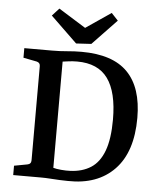

<svg xmlns="http://www.w3.org/2000/svg" viewBox="-54 -808 717 859"><g transform="rotate(5 304.5 -378.0)"><path d="M162 -570Q198 -570 229.5 -573Q261 -576 294 -576Q434 -576 501 -507.5Q568 -439 568 -303Q568 -150 492 -71Q416 8 283 5Q267 5 246 4Q225 3 203 1.5Q181 0 163 0H37V-42L96 -53Q113 -56 113 -73V-496Q113 -511 98 -515L37 -527V-570ZM213 -48Q226 -44 249 -42Q272 -40 289 -41Q343 -43 381.5 -67.5Q420 -92 440 -145.5Q460 -199 460 -286Q460 -409 416 -470Q372 -531 278 -531Q257 -531 239.5 -528.5Q222 -526 213 -525ZM443 -729 334 -615 266 -611 147 -726 178 -760 300 -684 413 -761Z"/></g></svg>

Font: Yrsa Medium
Style: Regular
Weight: 500
Designer: Anna Giedrys (Yrsa+Rasa design), David Brezina (Yrsa art-direction, Rasa art-direction, design)
Foundry: Rosetta Type Foundry
Version: Version 2.004